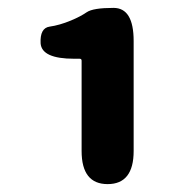

<svg xmlns="http://www.w3.org/2000/svg" viewBox="-20 -893 472 487"><path d="M253 -426Q187 -426 187 -510V-739Q187 -744 182 -744H168Q86 -744 83 -783Q81 -822 106 -825.5Q131 -829 160 -841Q184 -851 200 -862Q216 -873 268 -873Q319 -873 319 -789V-510Q319 -426 253 -426Z"/></svg>

Font: Resource Han Rounded KR Heavy
Style: Regular
Weight: 900
Designer: Cyano Hao (round all glyphs); Ryoko NISHIZUKA 西塚涼子 (kana, bopomofo & ideographs); Paul D. Hunt (Latin, Greek & Cyrillic)
Foundry: Cyano Hao
Version: 0.990